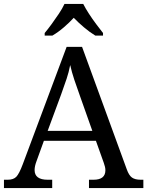

<svg xmlns="http://www.w3.org/2000/svg" viewBox="-20 -951 745 971"><path d="M0 0V-42H19Q48 -42 62.5 -57Q77 -72 95 -120L317 -714H395L621 -95Q632 -64 647.5 -53Q663 -42 692 -42H705V0H430V-42H453Q513 -42 513 -90Q513 -98 511 -107Q509 -116 505 -127L465 -239H202L164 -134Q155 -110 155 -91Q155 -42 221 -42H244V0ZM221 -289H447L385 -464Q369 -508 356 -547Q343 -586 335 -622Q328 -586 317 -553Q306 -520 289 -473ZM206 -784Q222 -803 241 -829Q260 -855 278 -882Q296 -909 306 -931H401Q412 -909 429.5 -882Q447 -855 466.5 -829Q486 -803 501 -784V-771H462Q434 -788 405 -812.5Q376 -837 353 -861Q331 -837 302.5 -812.5Q274 -788 245 -771H206Z"/></svg>

Font: NotoSerif-Regular
Style: Regular
Weight: 400
Designer: Monotype Design Team
Foundry: Monotype Imaging Inc.
Version: Version 2.007; ttfautohint (v1.8) -l 8 -r 50 -G 200 -x 14 -D